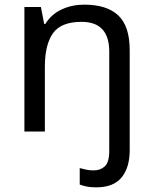

<svg xmlns="http://www.w3.org/2000/svg" viewBox="-20 -566 658 826"><path d="M394 240Q370 240 353 236.5Q336 233 323 228V157Q337 161 351 164Q365 167 383 167Q412 167 431 149.5Q450 132 450 83V-344Q450 -472 331 -472Q242 -472 207.5 -422.5Q173 -373 173 -279V0H85V-536H156L170 -463H175Q201 -505 245.5 -525.5Q290 -546 342 -546Q440 -546 489 -499.5Q538 -453 538 -350V80Q538 155 503 197.5Q468 240 394 240Z"/></svg>

Font: Noto Sans Tifinagh Azawagh
Style: Regular
Weight: 400
Designer: JamraPatel
Foundry: JamraPatel LLC
Version: Version 2.006; ttfautohint (v1.8.4.7-5d5b)